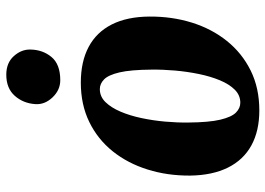

<svg xmlns="http://www.w3.org/2000/svg" viewBox="-140 -712 865 626"><g transform="rotate(-90 293.0 -398.5)"><path d="M337 -568Q405.5 -568 453.5 -542.5Q501.5 -517 526.8 -467Q552 -417 552.5 -344.5Q553 -271 532.8 -206Q512.5 -141 473 -91.8Q433.5 -42.5 376.5 -14.2Q319.5 14 246.5 14Q179.5 14 132.2 -12Q85 -38 60 -88.5Q35 -139 34 -211.5Q33.5 -285.5 53.8 -350.2Q74 -415 113.2 -464Q152.5 -513 209 -540.5Q265.5 -568 337 -568ZM316 -506Q291.5 -506 273.5 -487.5Q255.5 -469 242.5 -438.5Q229.5 -408 221.5 -370.2Q213.5 -332.5 210 -293Q206.5 -253.5 207 -218Q207.5 -150.5 216.2 -113.5Q225 -76.5 239.5 -62.2Q254 -48 271.5 -48Q296 -48 314 -66Q332 -84 344.8 -114.8Q357.5 -145.5 365.2 -183.2Q373 -221 376.5 -261Q380 -301 379.5 -337.5Q379 -405.5 370.5 -441.8Q362 -478 347.8 -492Q333.5 -506 316 -506ZM345 -635Q313 -635 289 -660.2Q265 -685.5 267 -716Q269.5 -755.5 294 -783.2Q318.5 -811 363 -811Q401.5 -811 423.5 -786.5Q445.5 -762 445 -733Q444.5 -692.5 420.8 -663.8Q397 -635 345 -635Z"/></g></svg>

Font: Merriweather 20pt Black
Style: Italic
Weight: 900
Italic angle: -7.8°
Version: Version 2.101